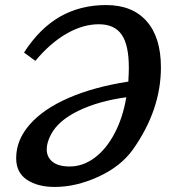

<svg xmlns="http://www.w3.org/2000/svg" viewBox="-20 -725 687 760"><path d="M480 -340Q370 -325 290.5 -286.5Q211 -248 182 -193Q165 -161 165 -134Q165 -103 188 -84.5Q211 -66 256 -66Q308 -66 354 -100Q400 -134 433 -196Q466 -258 480 -340ZM488 -402Q490 -438 490 -457Q490 -547 461.5 -588Q433 -629 371 -629Q308 -629 243 -591.5Q178 -554 120 -484L75 -517Q137 -613 217.5 -659Q298 -705 400 -705Q504 -705 560.5 -641Q617 -577 617 -458Q617 -290 506 -133Q458 -66 369.5 -25.5Q281 15 197 15Q129 15 86.5 -13.5Q44 -42 44 -99Q44 -171 98 -232.5Q152 -294 252 -337.5Q352 -381 488 -402Z"/></svg>

Font: Andada Pro Medium
Style: Italic
Weight: 500
Italic angle: -7°
Designer: Carolina Giovagnoli
Foundry: Huerta Tipografica
Version: Version 3.005; ttfautohint (v1.8.4)